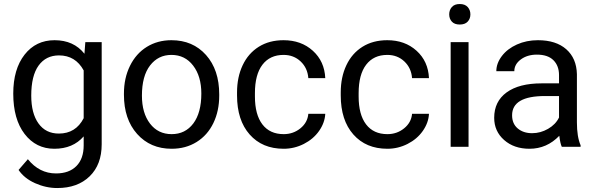

<svg xmlns="http://www.w3.org/2000/svg" viewBox="-20 -741 3005 969"><path d="M46.9 -268.6Q46.9 -392.1 104 -465.1Q161.1 -538.1 255.4 -538.1Q352.1 -538.1 406.2 -469.7L410.6 -528.3H493.2V-12.7Q493.2 89.8 432.4 148.9Q371.6 208 269 208Q211.9 208 157.2 183.6Q102.5 159.2 73.7 116.7L120.6 62.5Q178.7 134.3 262.7 134.3Q328.6 134.3 365.5 97.2Q402.3 60.1 402.3 -7.3V-52.7Q348.1 9.8 254.4 9.8Q161.6 9.8 104.2 -64.9Q46.9 -139.6 46.9 -268.6ZM137.7 -258.3Q137.7 -168.9 174.3 -117.9Q210.9 -66.9 276.9 -66.9Q362.3 -66.9 402.3 -144.5V-385.7Q360.8 -461.4 277.8 -461.4Q211.9 -461.4 174.8 -410.2Q137.7 -358.9 137.7 -258.3Z M605.5 -269Q605.5 -346.7 636 -408.7Q666.5 -470.7 720.9 -504.4Q775.4 -538.1 845.2 -538.1Q953.1 -538.1 1019.8 -463.4Q1086.4 -388.7 1086.4 -264.6V-258.3Q1086.4 -181.2 1056.9 -119.9Q1027.3 -58.6 972.4 -24.4Q917.5 9.8 846.2 9.8Q738.8 9.8 672.1 -64.9Q605.5 -139.6 605.5 -262.7ZM696.3 -258.3Q696.3 -170.4 737.1 -117.2Q777.8 -64 846.2 -64Q915 -64 955.6 -117.9Q996.1 -171.9 996.1 -269Q996.1 -356 954.8 -409.9Q913.6 -463.9 845.2 -463.9Q778.3 -463.9 737.3 -410.6Q696.3 -357.4 696.3 -258.3Z M1411.6 -64Q1460 -64 1496.1 -93.3Q1532.2 -122.6 1536.1 -166.5H1621.6Q1619.1 -121.1 1590.3 -80.1Q1561.5 -39.1 1513.4 -14.6Q1465.3 9.8 1411.6 9.8Q1303.7 9.8 1240 -62.3Q1176.3 -134.3 1176.3 -259.3V-274.4Q1176.3 -351.6 1204.6 -411.6Q1232.9 -471.7 1285.9 -504.9Q1338.9 -538.1 1411.1 -538.1Q1500 -538.1 1558.8 -484.9Q1617.7 -431.6 1621.6 -346.7H1536.1Q1532.2 -397.9 1497.3 -430.9Q1462.4 -463.9 1411.1 -463.9Q1342.3 -463.9 1304.4 -414.3Q1266.6 -364.7 1266.6 -271V-253.9Q1266.6 -162.6 1304.2 -113.3Q1341.8 -64 1411.6 -64Z M1935.1 -64Q1983.4 -64 2019.5 -93.3Q2055.7 -122.6 2059.6 -166.5H2145Q2142.6 -121.1 2113.8 -80.1Q2085 -39.1 2036.9 -14.6Q1988.8 9.8 1935.1 9.8Q1827.1 9.8 1763.4 -62.3Q1699.7 -134.3 1699.7 -259.3V-274.4Q1699.7 -351.6 1728 -411.6Q1756.3 -471.7 1809.3 -504.9Q1862.3 -538.1 1934.6 -538.1Q2023.4 -538.1 2082.3 -484.9Q2141.1 -431.6 2145 -346.7H2059.6Q2055.7 -397.9 2020.8 -430.9Q1985.8 -463.9 1934.6 -463.9Q1865.7 -463.9 1827.9 -414.3Q1790 -364.7 1790 -271V-253.9Q1790 -162.6 1827.6 -113.3Q1865.2 -64 1935.1 -64Z M2344.7 0H2254.4V-528.3H2344.7ZM2247.1 -668.5Q2247.1 -690.4 2260.5 -705.6Q2273.9 -720.7 2300.3 -720.7Q2326.7 -720.7 2340.3 -705.6Q2354 -690.4 2354 -668.5Q2354 -646.5 2340.3 -631.8Q2326.7 -617.2 2300.3 -617.2Q2273.9 -617.2 2260.5 -631.8Q2247.1 -646.5 2247.1 -668.5Z M2815.4 0Q2807.6 -15.6 2802.7 -55.7Q2739.7 9.8 2652.3 9.8Q2574.2 9.8 2524.2 -34.4Q2474.1 -78.6 2474.1 -146.5Q2474.1 -229 2536.9 -274.7Q2599.6 -320.3 2713.4 -320.3H2801.3V-361.8Q2801.3 -409.2 2772.9 -437.3Q2744.6 -465.3 2689.5 -465.3Q2641.1 -465.3 2608.4 -440.9Q2575.7 -416.5 2575.7 -381.8H2484.9Q2484.9 -421.4 2512.9 -458.3Q2541 -495.1 2589.1 -516.6Q2637.2 -538.1 2694.8 -538.1Q2786.1 -538.1 2837.9 -492.4Q2889.6 -446.8 2891.6 -366.7V-123.5Q2891.6 -50.8 2910.2 -7.8V0ZM2665.5 -68.8Q2708 -68.8 2746.1 -90.8Q2784.2 -112.8 2801.3 -147.9V-256.3H2730.5Q2564.5 -256.3 2564.5 -159.2Q2564.5 -116.7 2592.8 -92.8Q2621.1 -68.8 2665.5 -68.8Z"/></svg>

Font: Vazir UI
Style: Regular-UI
Weight: 400
Designer: Saber Rastikerdar
Foundry: Saber Rastikerdar
Version: Version 30.1.0